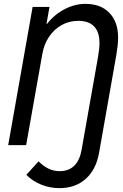

<svg xmlns="http://www.w3.org/2000/svg" viewBox="-20 -752 640 995"><path d="M288 223Q239 223 194 205Q149 187 116.5 154L180 84Q229.5 135 289 135Q336 135 364.8 107Q393.5 79 403 23.5L487.5 -454Q491.5 -477.5 493.5 -495.5Q495.5 -513.5 495.5 -529Q495.5 -586 467.8 -615Q440 -644 386 -644Q339 -644 300 -622.5Q261 -601 234.8 -562.5Q208.5 -524 199.5 -473L115.5 0H22.5L149 -716H236.5L221 -629H224.5Q262 -677 315 -704.5Q368 -732 422.5 -732Q502 -732 547 -685.2Q592 -638.5 592 -557.5Q592 -536 589.5 -513.5Q587 -491 582.5 -465L493.5 39.5Q478 127 424.2 175Q370.5 223 288 223Z"/></svg>

Font: Google Sans Code
Style: Italic
Weight: 400
Italic angle: -10°
Monospace: yes
Designer: Google Sans Code Authors
Foundry: Google LLC
Version: Version 6.000